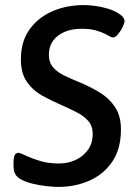

<svg xmlns="http://www.w3.org/2000/svg" viewBox="-20 -727 540 754"><path d="M209 7Q191 7 163 4Q135 1 106.5 -6Q78 -13 58 -25Q47 -32 40 -43Q33 -54 33 -80Q33 -112 38.5 -119.5Q44 -127 52 -127Q57 -127 66.5 -122.5Q76 -118 90 -112Q110 -103 140.5 -94Q171 -85 212 -85Q246 -85 276 -98.5Q306 -112 325 -138Q344 -164 344 -201Q344 -232 326.5 -252Q309 -272 280.5 -286.5Q252 -301 220 -315Q183 -331 146.5 -351Q110 -371 86 -405Q62 -439 62 -494Q62 -563 95 -610Q128 -657 184 -682Q240 -707 309 -707Q346 -707 386.5 -697.5Q427 -688 449 -672Q469 -659 469 -644Q469 -636 461.5 -620.5Q454 -605 443.5 -592.5Q433 -580 424 -580Q419 -580 411.5 -584Q404 -588 393 -594Q379 -601 356.5 -607.5Q334 -614 302 -614Q243 -614 207.5 -586.5Q172 -559 172 -512Q172 -481 189 -462Q206 -443 233 -430Q260 -417 292 -404Q333 -387 370.5 -364.5Q408 -342 431.5 -307Q455 -272 455 -219Q455 -143 421.5 -93Q388 -43 332 -18Q276 7 209 7Z"/></svg>

Font: Asap Medium
Style: Italic
Weight: 500
Italic angle: -6°
Designer: Pablo Cosgaya
Foundry: Omnibus-Type
Version: Version 3.001; ttfautohint (v1.8.3)